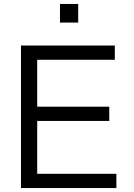

<svg xmlns="http://www.w3.org/2000/svg" viewBox="-20 -950 678 970"><path d="M86 0V-720H168V0ZM128 0V-72H568V0ZM128 -339V-411H532V-339ZM128 -648V-720H560V-648ZM283 -836V-930H375V-836Z"/></svg>

Font: Instrument Sans
Style: Regular
Weight: 400
Designer: Rodrigo Fuenzalida
Foundry: fragTYPE
Version: Version 1.000;gftools[0.9.28]